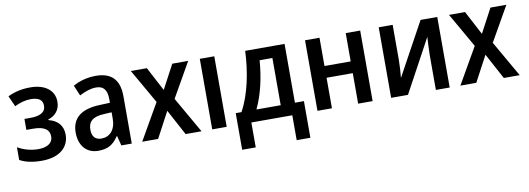

<svg xmlns="http://www.w3.org/2000/svg" viewBox="-58 -905 3992 1450"><g transform="rotate(-10 1938.0 -180.0)"><path d="M209 -551C143 -551 89 -539 35 -513L72 -431C114 -451 155 -463 197 -463C256 -463 287 -441 287 -398C287 -346 244 -324 169 -324H124V-240H176C261 -240 300 -211 300 -160C300 -105 253 -81 187 -81C126 -81 72 -100 31 -123V-26C73 -2 129 10 199 10C339 10 410 -60 410 -153C410 -228 365 -268 301 -284V-289C356 -305 392 -348 392 -409C392 -500 316 -551 209 -551Z M711 -551C645 -551 583 -534 535 -506L569 -426C613 -449 656 -464 698 -464C752 -464 781 -433 781 -360V-332L702 -329C560 -324 487 -266 487 -155C487 -56 541 10 633 10C708 10 749 -17 787 -74H791L810 0H890V-363C890 -489 831 -551 711 -551ZM781 -259V-210C781 -124 735 -77 672 -77C628 -77 600 -101 600 -157C600 -218 634 -253 725 -256Z M1129 -277 970 0H1092L1197 -197L1303 0H1425L1267 -276L1418 -541H1296L1198 -357L1101 -541H978Z M1618 0V-541H1507V0Z M2157 -541H1855C1848 -378 1814 -211 1747 -90H1703V191H1807V0H2121V191H2226V-90H2157ZM2048 -452V-90H1862C1914 -199 1941 -329 1950 -452Z M2425 -541H2314V0H2425V-234H2626V0H2737V-541H2626V-324H2425Z M2986 -541H2879V0H3008L3228 -406C3226 -369 3222 -307 3222 -264V0H3328V-541H3200L2978 -135C2982 -173 2986 -234 2986 -274Z M3569 -277 3410 0H3532L3637 -197L3743 0H3865L3707 -276L3858 -541H3736L3638 -357L3541 -541H3418Z"/></g></svg>

Font: Noto Sans UI SemiCondensed Medium
Style: Regular
Weight: 500
Width: 4
Designer: Monotype Design Team
Foundry: Monotype Imaging Inc.
Version: Version 1.901